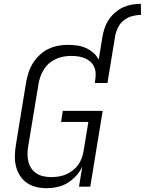

<svg xmlns="http://www.w3.org/2000/svg" viewBox="-20 -978 759 1006"><path d="M517 -787Q521 -810 529 -833Q537 -856 551 -876.5Q565 -897 584.5 -913.5Q604 -930 626 -940Q648 -950 671.5 -954Q695 -958 718 -958L719 -900Q696 -900 672 -893.5Q648 -887 628 -871Q608 -855 597.5 -832.5Q587 -810 583 -787ZM225 8Q196 8 169 1.5Q142 -5 120 -20.5Q98 -36 83.5 -59.5Q69 -83 63 -109.5Q57 -136 58 -165Q59 -194 64 -223L117 -548Q122 -574 130 -599Q138 -624 152.5 -647Q167 -670 187.5 -689.5Q208 -709 232.5 -721Q257 -733 283 -738Q309 -743 335 -743Q360 -743 384.5 -739.5Q409 -736 430 -726.5Q451 -717 469 -701.5Q487 -686 497 -665L517 -787H583L543 -543H477L479 -559Q482 -578 481 -596Q480 -614 472.5 -629.5Q465 -645 452 -656Q439 -667 423 -673.5Q407 -680 389 -682.5Q371 -685 353 -685Q333 -685 313 -681.5Q293 -678 274 -669.5Q255 -661 238.5 -647Q222 -633 210.5 -615Q199 -597 192 -577.5Q185 -558 182 -539L128 -213Q124 -192 124 -171.5Q124 -151 128.5 -131.5Q133 -112 144 -96Q155 -80 171 -69.5Q187 -59 207.5 -54.5Q228 -50 248 -50Q267 -50 286.5 -53Q306 -56 324.5 -63.5Q343 -71 360 -84Q377 -97 389 -113.5Q401 -130 408 -149Q415 -168 418 -187L443 -339H300L309 -397H518L453 0H394L411 -105Q399 -79 378.5 -56.5Q358 -34 333 -19Q308 -4 280 2Q252 8 225 8Z"/></svg>

Font: Iosevka Aile Light
Style: Italic
Weight: 300
Italic angle: -9°
Designer: Belleve Invis
Foundry: Belleve Invis
Version: Version 31.1.0; ttfautohint (v1.8.4)